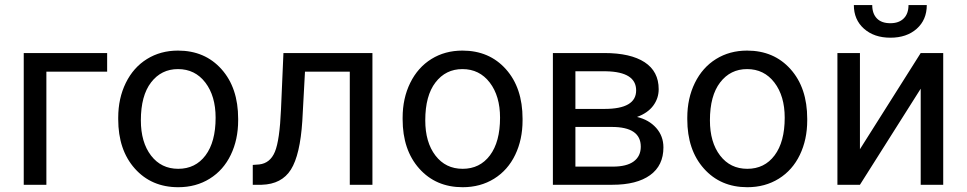

<svg xmlns="http://www.w3.org/2000/svg" viewBox="-20 -741 3879 770"><path d="M409.7 -453.6H166V0H75.2V-528.3H409.7Z M454.1 -269Q454.1 -346.7 484.6 -408.7Q515.1 -470.7 569.6 -504.4Q624 -538.1 693.8 -538.1Q801.8 -538.1 868.4 -463.4Q935.1 -388.7 935.1 -264.6V-258.3Q935.1 -181.2 905.5 -119.9Q876 -58.6 821 -24.4Q766.1 9.8 694.8 9.8Q587.4 9.8 520.8 -64.9Q454.1 -139.6 454.1 -262.7ZM544.9 -258.3Q544.9 -170.4 585.7 -117.2Q626.5 -64 694.8 -64Q763.7 -64 804.2 -117.9Q844.7 -171.9 844.7 -269Q844.7 -356 803.5 -409.9Q762.2 -463.9 693.8 -463.9Q627 -463.9 585.9 -410.6Q544.9 -357.4 544.9 -258.3Z M1473.6 -528.3V0H1382.8V-453.6H1203.1L1192.4 -255.9Q1183.6 -119.6 1146.7 -61Q1109.9 -2.4 1029.8 0H993.7V-79.6L1019.5 -81.5Q1063.5 -86.4 1082.5 -132.3Q1101.6 -178.2 1106.9 -302.2L1116.7 -528.3Z M1594.7 -269Q1594.7 -346.7 1625.2 -408.7Q1655.8 -470.7 1710.2 -504.4Q1764.6 -538.1 1834.5 -538.1Q1942.4 -538.1 2009 -463.4Q2075.7 -388.7 2075.7 -264.6V-258.3Q2075.7 -181.2 2046.1 -119.9Q2016.6 -58.6 1961.7 -24.4Q1906.7 9.8 1835.4 9.8Q1728 9.8 1661.4 -64.9Q1594.7 -139.6 1594.7 -262.7ZM1685.5 -258.3Q1685.5 -170.4 1726.3 -117.2Q1767.1 -64 1835.4 -64Q1904.3 -64 1944.8 -117.9Q1985.4 -171.9 1985.4 -269Q1985.4 -356 1944.1 -409.9Q1902.8 -463.9 1834.5 -463.9Q1767.6 -463.9 1726.6 -410.6Q1685.5 -357.4 1685.5 -258.3Z M2197.3 0V-528.3H2403.3Q2508.8 -528.3 2565.2 -491.5Q2621.6 -454.6 2621.6 -383.3Q2621.6 -346.7 2599.6 -317.1Q2577.6 -287.6 2534.7 -272Q2582.5 -260.7 2611.6 -228Q2640.6 -195.3 2640.6 -149.9Q2640.6 -77.1 2587.2 -38.6Q2533.7 0 2436 0ZM2287.6 -231.9V-72.8H2437Q2493.7 -72.8 2521.7 -93.8Q2549.8 -114.7 2549.8 -152.8Q2549.8 -231.9 2433.6 -231.9ZM2287.6 -304.2H2404.3Q2531.2 -304.2 2531.2 -378.4Q2531.2 -452.6 2411.1 -455.1H2287.6Z M2736.3 -269Q2736.3 -346.7 2766.8 -408.7Q2797.4 -470.7 2851.8 -504.4Q2906.2 -538.1 2976.1 -538.1Q3084 -538.1 3150.6 -463.4Q3217.3 -388.7 3217.3 -264.6V-258.3Q3217.3 -181.2 3187.7 -119.9Q3158.2 -58.6 3103.3 -24.4Q3048.3 9.8 2977.1 9.8Q2869.6 9.8 2803 -64.9Q2736.3 -139.6 2736.3 -262.7ZM2827.1 -258.3Q2827.1 -170.4 2867.9 -117.2Q2908.7 -64 2977.1 -64Q3045.9 -64 3086.4 -117.9Q3127 -171.9 3127 -269Q3127 -356 3085.7 -409.9Q3044.4 -463.9 2976.1 -463.9Q2909.2 -463.9 2868.2 -410.6Q2827.1 -357.4 2827.1 -258.3Z M3672.4 -528.3H3762.7V0H3672.4V-385.3L3428.7 0H3338.4V-528.3H3428.7V-142.6ZM3696.8 -720.7Q3696.8 -661.6 3656.5 -625.7Q3616.2 -589.8 3550.8 -589.8Q3485.4 -589.8 3444.8 -626Q3404.3 -662.1 3404.3 -720.7H3478Q3478 -686.5 3496.6 -667.2Q3515.1 -647.9 3550.8 -647.9Q3585 -647.9 3604.2 -667Q3623.5 -686 3623.5 -720.7Z"/></svg>

Font: APIMedia Roboto
Style: Regular
Weight: 400
Designer: Google
Version: Version 2.137; 2017